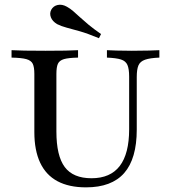

<svg xmlns="http://www.w3.org/2000/svg" viewBox="-20 -784 725 815"><path d="M345.2 11.3Q272.6 11.3 223.8 -14.9Q175 -41.1 150.4 -93.5Q125.8 -146 125.8 -223.4V-470.2Q125.8 -499.2 119 -513.3Q112.1 -527.4 91.5 -533.1Q71 -538.7 29 -539.5V-571Q68.5 -568.5 172.6 -568.5Q271.8 -568.5 311.3 -571V-539.5Q271 -538.7 251.6 -533.1Q232.3 -527.4 225.8 -513.3Q219.4 -499.2 219.4 -470.2V-225.8Q219.4 -122.6 254.8 -75Q290.3 -27.4 368.5 -27.4Q448.4 -27.4 488.3 -79.4Q528.2 -131.5 528.2 -235.5V-458.9Q528.2 -491.1 521 -508.1Q513.7 -525 493.5 -531.5Q473.4 -537.9 433.9 -539.5V-571Q448.4 -570.2 475 -569.4Q501.6 -568.5 539.5 -568.5Q583.1 -568.5 612.5 -569.4Q641.9 -570.2 656.5 -571V-539.5Q616.9 -537.9 596 -530.6Q575 -523.4 567.7 -506.5Q560.5 -489.5 560.5 -457.3V-233.9Q560.5 -110.5 507.3 -49.6Q454 11.3 345.2 11.3ZM400 -621.8Q351.6 -641.9 319 -651.2Q286.3 -660.5 263.3 -666.5Q240.3 -672.6 222.6 -681.5Q202.4 -693.5 196 -710.5Q189.5 -727.4 197.6 -742.7Q206.5 -758.9 225 -762.9Q243.5 -766.9 263.7 -755.6Q278.2 -747.6 290.7 -736.7Q303.2 -725.8 318.5 -711.7Q333.9 -697.6 355.6 -679.4Q377.4 -661.3 408.9 -639.5Z"/></svg>

Font: Playfair 12pt Medium
Style: Regular
Weight: 500
Designer: Claus Eggers Sørensen
Foundry: Claus Eggers Sørensen
Version: Version 2.000;gftools[0.9.28]